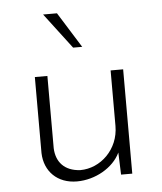

<svg xmlns="http://www.w3.org/2000/svg" viewBox="-48 -664 605 717"><g transform="rotate(-5 254.5 -305.0)"><path d="M275 -488 192 -621H140L241 -488ZM373 -391V-183C373 -95 304 -30 228 -30C168 -33 138 -69 136 -120V-391H89V-106C91 -37 139 11 212 11C281 11 349 -28 375 -83L378 0H420V-391Z"/></g></svg>

Font: Sulaf Light
Style: Regular
Weight: 300
Designer: Bandar Raffah (Arabic) and Santiago Orozco (Latin)
Foundry: Caramella and Typemade
Version: Version 1.005;PS 001.005;hotconv 1.0.88;makeotf.lib2.5.64775